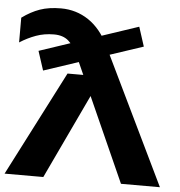

<svg xmlns="http://www.w3.org/2000/svg" viewBox="-65 -837 834 889"><g transform="rotate(5 351.5 -392.5)"><path d="M125 -491 96 -580 551 -732 580 -642ZM-11 0 239 -487H399L169 0ZM183 -785Q254 -785 311.5 -746.5Q369 -708 406 -631L711 0H530L272 -577Q253 -619 228 -640.5Q203 -662 161 -662Q116 -662 77.5 -648Q39 -634 3 -611V-726Q44 -756 85.5 -770.5Q127 -785 183 -785Z"/></g></svg>

Font: Unbounded Medium
Style: Regular
Weight: 500
Designer: Luke Prowse, Jean-Baptiste Morizot, Fátima Lázaro, Florian Runge
Foundry: NaN
Version: Version 1.700